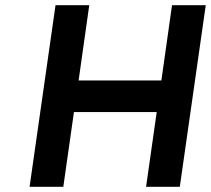

<svg xmlns="http://www.w3.org/2000/svg" viewBox="-20 -720 813 740"><path d="M283 -410H602L643 -700H773L673 0H543L584 -288H265L224 0H94L194 -700H324Z"/></svg>

Font: Lexend Med
Style: Italic
Weight: 500
Italic angle: -8.13011°
Designer: Bonnie Shaver-Troup, Thomas Jockin
Foundry: Lexend
Version: Version 1.007